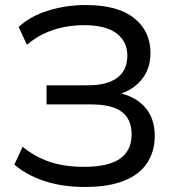

<svg xmlns="http://www.w3.org/2000/svg" viewBox="-20 -734 691 763"><path d="M318 9Q227 9 155.5 -15Q84 -39 37 -80L70 -151Q118 -111 177 -91Q236 -71 313 -71Q411 -71 457 -103.5Q503 -136 503 -199Q503 -261 463.5 -290Q424 -319 343 -319H165V-395H328Q406 -395 446 -425Q486 -455 486 -513Q486 -569 443 -601.5Q400 -634 314 -634Q249 -634 191.5 -615Q134 -596 87 -556L54 -627Q101 -670 172 -692Q243 -714 321 -714Q448 -714 513 -662Q578 -610 578 -523Q578 -457 538.5 -412.5Q499 -368 432 -354V-368Q508 -358 551.5 -313Q595 -268 595 -194Q595 -132 564.5 -86Q534 -40 472.5 -15.5Q411 9 318 9Z"/></svg>

Font: Mulish Medium
Style: Regular
Weight: 500
Designer: Vernon Adams
Foundry: Vernon Adams
Version: Version 3.603; ttfautohint (v1.8.3)